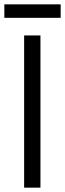

<svg xmlns="http://www.w3.org/2000/svg" viewBox="-32 -863 299 883"><path d="M79 -700H154V0H79ZM-12 -843H247V-781H-12Z"/></svg>

Font: PT Sans Narrow
Style: Regular
Weight: 400
Width: 3
Designer: A.Korolkova, O.Umpeleva, V.Yefimov
Foundry: ParaType Ltd
Version: Version 2.003W OFL